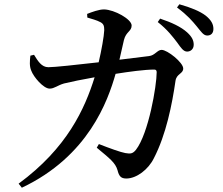

<svg xmlns="http://www.w3.org/2000/svg" viewBox="-20 -819 1040 897"><path d="M808 -620C825 -596 837 -578 854 -578C872 -578 885 -591 885 -610C885 -630 877 -647 854 -668C825 -694 782 -714 728 -732L717 -716C763 -680 788 -646 808 -620ZM899 -696C919 -672 930 -653 948 -653C966 -653 977 -664 977 -684C977 -706 967 -725 941 -746C915 -766 872 -784 818 -799L807 -784C857 -747 879 -720 899 -696ZM432 -129C492 -79 519 -59 529 -24C536 4 545 15 570 15C618 15 673 -27 699 -80C756 -190 784 -331 800 -442C805 -475 836 -474 836 -499C836 -527 762 -586 735 -586C715 -586 704 -560 676 -557L538 -540L559 -632C569 -672 595 -672 595 -700C595 -729 515 -774 466 -775C442 -775 410 -763 387 -754L388 -737C407 -731 432 -725 450 -715C464 -707 467 -698 467 -678C466 -650 454 -583 441 -528C336 -516 234 -505 206 -505C174 -505 157 -534 139 -563L122 -559C119 -534 117 -510 126 -489C137 -459 183 -405 212 -405C234 -405 248 -420 279 -429C307 -436 370 -449 422 -458C376 -310 293 -127 67 39L82 58C393 -89 484 -348 520 -474C582 -484 656 -494 701 -494C708 -494 712 -490 712 -482C712 -418 674 -195 615 -119C601 -102 591 -99 565 -104C543 -108 493 -126 442 -146Z"/></svg>

Font: Noto Serif SC SemiBold
Style: Regular
Weight: 600
Designer: Ryoko NISHIZUKA 西塚涼子 (kana & ideographs); Frank Grießhammer (Latin, Greek & Cyrillic); Wenlong ZHANG 张文龙 (bopomofo); San
Foundry: Adobe
Version: Version 2.001;hotconv 1.1.0;makeotfexe 2.6.0